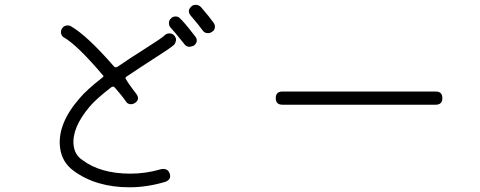

<svg xmlns="http://www.w3.org/2000/svg" viewBox="-20 -799 2040 816"><path d="M531 -3Q388 -3 293 -73Q242 -110 235 -174Q224 -273 318 -381Q348 -417 416 -470Q420 -474 420 -476Q309 -607 253 -639Q243 -644 240 -655.5Q237 -667 243 -677Q251 -691 268 -691Q277 -691 282 -687Q350 -648 465 -516Q468 -513 473 -513Q475 -513 479 -515Q536 -554 598 -593Q671 -639 681 -650Q688 -657 700.5 -657Q713 -657 721 -647.5Q729 -638 728 -628Q726 -615 719 -608Q704 -594 628 -546Q575 -512 517 -473Q513 -469 513 -466Q526 -444 541.5 -423.5Q557 -403 560 -399Q576 -376 553 -361Q545 -356 537 -356Q522 -356 515 -368Q501 -389 468 -427Q464 -431 460 -431Q458 -431 454 -429Q389 -379 362 -347Q284 -255 293 -181Q298 -140 330 -119Q407 -61 534 -61Q600 -61 665 -80Q668 -81 674 -81Q694 -81 701 -62Q710 -36 682 -26Q604 -3 531 -3ZM786 -600Q772 -600 764 -611Q716 -671 707 -679.5Q698 -688 698 -700.5Q698 -713 706 -720Q713 -729 727 -729Q738 -729 745 -721Q762 -706 809 -645Q826 -624 804 -605Q789 -600 786 -600ZM864 -658Q849 -658 841 -670Q828 -689 791 -732Q773 -754 794 -772Q801 -779 813 -778.5Q825 -778 834 -769Q872 -725 888 -702Q895 -692 893 -680.5Q891 -669 881 -664Q874 -658 864 -658Z M1180 -354Q1152 -354 1152 -382Q1152 -410 1180 -410H1832Q1860 -410 1860 -382Q1860 -354 1832 -354Z"/></svg>

Font: Shin Retro Maru Gothic Regular
Style: Regular
Weight: 400
Designer: Iose
Foundry: Typographish
Version: Version 1.002